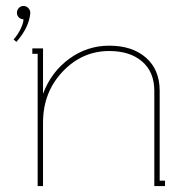

<svg xmlns="http://www.w3.org/2000/svg" viewBox="-20 -627 629 647"><path d="M82 -584V-581.1Q77.1 -533.2 35.2 -485.8L25.9 -494.1Q40.5 -510.7 49.8 -530.3Q59.1 -549.8 59.1 -562Q49.8 -562 43.5 -568.4Q37.1 -574.7 37.1 -584Q37.1 -593.3 43.5 -600.1Q49.8 -606.9 59.1 -606.9Q68.4 -606.9 75.2 -600.1Q82 -593.3 82 -584ZM348.1 -473.1Q425.8 -473.1 471.9 -432.6Q518.1 -392.1 518.1 -320.8V-18.1H536.1V0H500V-320.8Q500 -384.3 459 -419.7Q418 -455.1 348.1 -455.1Q256.8 -455.1 190.9 -385.5Q125 -315.9 125 -213.9V0H106.9V-445.8H88.9V-463.9H125V-311Q152.8 -384.8 213.4 -429Q273.9 -473.1 348.1 -473.1Z"/></svg>

Font: Rawengulk
Style: Light
Weight: 300
Version: Version 0.92